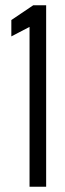

<svg xmlns="http://www.w3.org/2000/svg" viewBox="-20 -708 247 728"><path d="M92 0V-606L23 -570V-632L106 -688H155V0Z"/></svg>

Font: Saira Ultra Condensed
Style: Regular
Weight: 400
Width: 1
Designer: Hector Gatti with collaboration of the Omnibus-Type team
Foundry: Omnibus-Type
Version: Version 1.001; ttfautohint (v1.8)